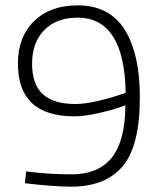

<svg xmlns="http://www.w3.org/2000/svg" viewBox="-20 -689 600 718"><path d="M73 -4 78 -48Q163 -37 247 -37Q348 -37 398 -99.5Q448 -162 449 -295L420 -285Q390 -275 342 -264.5Q294 -254 258 -254Q47 -254 47 -451Q47 -551 107.5 -610Q168 -669 270 -669Q389 -669 446 -578.5Q503 -488 503 -325Q503 -143 438.5 -67Q374 9 247 9Q210 9 166.5 5.5Q123 2 98 -1ZM262 -300Q295 -300 342 -310.5Q389 -321 420 -332L450 -342Q445 -623 270 -623Q191 -623 145.5 -576.5Q100 -530 100 -451Q100 -373 140.5 -336.5Q181 -300 262 -300Z"/></svg>

Font: TitilliumText
Style: Light
Weight: 300
Designer: Accademia di Belle Arti di Urbino and others
Foundry: Accademia di Belle Arti di Urbino and others.
Version: Version 60.001